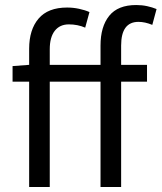

<svg xmlns="http://www.w3.org/2000/svg" viewBox="-20 -744 643 764"><path d="M586 -645Q557 -657 531 -657Q462 -657 462 -563V-486H565V-419H462V0H380V-419H178V0H96V-419H30V-481L96 -486V-550Q96 -626 133.5 -670Q171 -714 247 -714Q271 -714 294.5 -709Q318 -704 336 -696L319 -634Q289 -647 254 -647Q218 -647 198 -621.5Q178 -596 178 -548V-486H380V-563Q380 -638 414.5 -681Q449 -724 522 -724Q545 -724 565.5 -719.5Q586 -715 603 -708Z"/></svg>

Font: Myanmar Sanpya
Style: Regular
Weight: 400
Designer: Danh Hong
Foundry: Google Inc.
Version: Version 2.00 November 22, 2015